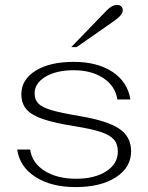

<svg xmlns="http://www.w3.org/2000/svg" viewBox="-20 -752 604 782"><path d="M50 -143H103Q110 -89 161 -56.5Q212 -24 290 -24Q366 -24 413 -54.5Q460 -85 460 -135Q460 -165 444 -183.5Q428 -202 390.5 -214.5Q353 -227 284 -238Q202 -251 155 -267Q108 -283 87.5 -307Q67 -331 67 -368Q67 -428 125 -464Q183 -500 280 -500Q377 -500 438.5 -459Q500 -418 511 -347H458Q450 -401 401.5 -433.5Q353 -466 280 -466Q210 -466 165.5 -439.5Q121 -413 121 -372Q121 -346 136 -330.5Q151 -315 189.5 -303.5Q228 -292 306 -279Q418 -260 466 -227.5Q514 -195 514 -136Q514 -70 452 -30Q390 10 288 10Q188 10 124 -31.5Q60 -73 50 -143ZM415 -710Q437 -732 456 -732Q467 -732 473.5 -726Q480 -720 480 -710Q480 -691 444 -666L292 -560H270Z"/></svg>

Font: Fahkwang ExtraLight
Style: Regular
Weight: 275
Designer: Suppakit Chalermlarp | Katatrad Co.,Ltd.
Foundry: Cadson Demak Co.,Ltd.
Version: Version 1.000; ttfautohint (v1.6)